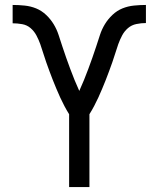

<svg xmlns="http://www.w3.org/2000/svg" viewBox="-20 -755 640 775"><path d="M259 0V-294Q249 -310 240 -327Q231 -344 223 -361.5Q215 -379 207.5 -397Q200 -415 193 -432.5Q186 -450 179.5 -468Q173 -486 166.5 -504Q160 -522 154.5 -540.5Q149 -559 142.5 -577Q136 -595 127 -612Q118 -629 103.5 -641.5Q89 -654 69.5 -657.5Q50 -661 31 -661V-735Q55 -735 79.5 -732.5Q104 -730 126 -721Q148 -712 166 -695Q184 -678 196.5 -657.5Q209 -637 216.5 -614Q224 -591 231.5 -568Q239 -545 247 -522.5Q255 -500 263.5 -477Q272 -454 281 -432Q290 -410 300 -388Q310 -410 319 -432Q328 -454 336.5 -477Q345 -500 353 -522.5Q361 -545 368.5 -568Q376 -591 383.5 -614Q391 -637 403.5 -657.5Q416 -678 434 -695Q452 -712 474 -721Q496 -730 520.5 -732.5Q545 -735 569 -735V-662Q550 -662 530.5 -658Q511 -654 496.5 -641.5Q482 -629 473 -612Q464 -595 457.5 -577Q451 -559 445.5 -540.5Q440 -522 433.5 -504Q427 -486 420.5 -468Q414 -450 407 -432.5Q400 -415 392.5 -397Q385 -379 377 -361.5Q369 -344 360 -327Q351 -310 341 -294V0Z"/></svg>

Font: Iosevka Curly Extended
Style: Regular
Weight: 400
Width: 7
Monospace: yes
Designer: Belleve Invis
Foundry: Belleve Invis
Version: Version 11.1.0; ttfautohint (v1.8.3)